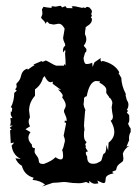

<svg xmlns="http://www.w3.org/2000/svg" viewBox="-20 -635 484 670"><path d="M277.3 -129.9Q278.8 -127 280.8 -123.5Q278.8 -123.5 277.8 -122.6Q279.8 -116.2 287.1 -106.4Q279.3 -106.4 279.3 -101.1Q279.3 -96.2 284.2 -88.4V-86.4Q284.2 -63.5 304.7 -63.5Q309.6 -63.5 316.4 -64.9Q332.5 -71.8 334 -75.7Q335.4 -79.6 336.7 -84.7Q337.9 -89.8 339.4 -94.2Q340.8 -98.6 343.8 -99.6Q351.1 -101.6 351.1 -129.4L357.4 -109.4L358.9 -137.2Q378.9 -152.8 378.9 -174.8Q378.9 -192.4 366.2 -213.9Q374 -217.3 374 -228.5L373.5 -232.9L371.6 -242.7L369.6 -260.7L372.1 -275.4Q372.1 -282.2 365.2 -292L361.8 -293.5Q361.8 -296.4 356.2 -302.7Q350.6 -309.1 350.6 -313.5L351.1 -321.3Q351.1 -334 326.2 -347.2Q329.1 -347.7 329.1 -351.1L314 -352.5Q291.5 -347.7 282.7 -299.3Q276.4 -297.9 273.4 -293Q273.4 -282.7 271.5 -271Q272.9 -261.2 277.3 -252.9V-251L279.3 -251.5Q277.8 -250 276.9 -248Q274.4 -220.2 273.4 -204.1Q273.4 -203.1 273.9 -202.1L272.9 -199.2L274.9 -181.2Q272.9 -177.7 272.9 -163.1Q272.9 -145.5 282.2 -139.2Q278.3 -134.3 277.3 -129.9ZM210.4 -203.1V-206.1L205.1 -208L206.5 -214.4L212.4 -212.4V-218.8Q212.4 -223.6 207.8 -233.6Q203.1 -243.7 203.1 -247.1Q203.1 -251.5 206.3 -256.6Q209.5 -261.7 209.5 -267.6Q209.5 -278.3 196.8 -295.4L199.2 -300.3Q199.2 -307.6 182.1 -323.2L193.4 -320.8L163.6 -342.8L164.6 -350.1L157.2 -348.1Q145.5 -348.1 135.7 -369.6L129.9 -362.8Q123 -337.9 102.1 -323.2V-300.8Q81.5 -277.8 81.5 -249L84.5 -225.1Q80.1 -218.3 80.1 -210.9Q80.1 -202.1 85 -194.3L68.8 -184.1L86.4 -173.8Q79.1 -164.1 79.1 -154.8Q79.1 -142.6 91.3 -130.4V-127.9Q91.3 -117.7 102.1 -117.7L100.6 -107.4Q100.6 -102.1 102.8 -98.9Q105 -95.7 107.4 -92.5Q109.9 -89.4 112.3 -85.4Q114.7 -81.5 115.2 -75.2Q115.2 -63 128.4 -63H133.3Q161.1 -73.2 173.8 -86.4Q184.6 -78.6 191.9 -78.6Q200.2 -78.6 200.2 -90.8Q200.2 -104.5 196.8 -110.8L201.2 -121.1L206.5 -142.6Q206.5 -151.9 202.1 -161.6ZM319.8 -4.9Q321.3 0 323.2 4.9L313 6.3Q304.2 6.3 297.9 1.5L291.5 -3.9V4.9L280.3 0Q267.1 4.4 254.9 4.4Q233.4 4.4 210.9 0.5L202.1 0Q176.3 2.9 164.6 2.9L127 15.6L137.2 8.8Q119.6 -4.9 93.3 -7.3L97.7 -14.6Q64.5 -23.9 56.2 -56.6Q41.5 -64.5 33.7 -82.5L51.8 -80.6Q51.8 -81.5 47.9 -83.3Q43.9 -85 38.6 -89.6Q33.2 -94.2 28.1 -102.8Q22.9 -111.3 20.5 -127Q28.3 -134.8 28.3 -137.7L17.6 -135.3L15.1 -180.2Q20 -182.1 20 -184.1L14.2 -188Q14.2 -190.9 24.4 -196.8H14.2Q17.6 -200.2 17.6 -210.4L16.1 -223.6L23.4 -222.7L17.6 -233.9V-246.1L20.5 -244.1L22.5 -254.4Q22.5 -260.3 18.1 -260.3H17.6Q29.3 -281.2 29.8 -311L38.6 -318.4L32.7 -323.7Q38.1 -328.1 38.1 -333.5L37.1 -340.3Q37.1 -343.3 38.8 -345Q40.5 -346.7 43 -349.1Q45.4 -351.6 48.3 -356.4Q51.3 -361.3 53.7 -371.1Q58.1 -390.6 75.7 -395.5L76.7 -391.6Q95.7 -405.8 100.6 -407.7L96.7 -409.7L125 -421.9L127.9 -419.4Q131.8 -419.4 138.7 -423.8Q142.6 -423.8 155 -416.3Q167.5 -408.7 175.8 -405.8H202.6L206.1 -412.1L209 -405.8L208.5 -426.8Q207 -446.3 207 -448.7Q207 -450.7 208 -453.1L207.5 -461.4Q204.6 -458.5 200.2 -451.7L199.7 -458Q199.7 -470.7 207.5 -475.1L207 -481.9Q200.7 -493.7 200.2 -502.9L205.1 -531.7V-536.1L200.2 -543Q193.8 -552.2 184.6 -552.2L167 -549.3L152.3 -552.2L144 -560.1L138.7 -551.8Q138.2 -557.6 130.9 -564.5Q123.5 -571.3 123.5 -573.2Q123.5 -575.7 125.7 -579.3Q127.9 -583 127.9 -589.4L126.5 -602.5L131.8 -611.3Q141.1 -608.9 159.7 -607.4L160.6 -613.3L173.8 -611.8L189.9 -614.7Q193.8 -614.7 194.3 -612.1Q194.8 -609.4 197.3 -609.4L207.5 -613.3Q209.5 -613.3 211.9 -608.9Q211.9 -607.9 212.4 -606.9Q225.6 -606.4 231.4 -606.4H233.9L230 -612.8L237.3 -613.3Q242.7 -613.3 255.4 -609.9L261.2 -608.9L267.6 -606.9L269.5 -609.9Q272 -607.4 278.3 -607.4L282.2 -610.8H287.6Q289.6 -609.9 291 -608.4L293.5 -608.9V-606.9Q300.8 -600.6 300.8 -594.2L298.3 -585.4L300.8 -580.1Q300.8 -578.6 298.8 -577.1Q298.3 -576.7 296.9 -573.7Q297.4 -572.8 298.3 -572.8Q300.8 -571.8 300.8 -567.4Q300.8 -552.7 283.2 -543.5L278.3 -538.6Q277.8 -537.1 277.8 -536.1L281.2 -532.7L277.8 -533.2Q276.9 -526.4 276.4 -516.1Q281.2 -506.8 281.2 -498.5Q281.2 -486.8 272.9 -476.6Q272.9 -476.1 272.5 -475.6Q273.4 -473.1 277.3 -469.2Q281.7 -464.8 281.7 -461.9Q281.7 -451.7 276.9 -451.7L271.5 -432.1Q273.4 -411.6 281.7 -411.6Q292 -411.6 301.8 -416L303.2 -401.4L309.6 -417.5L331.5 -432.6L330.6 -425.3L333.5 -419.9L338.4 -422.4Q381.3 -412.1 396.5 -382.3L393.6 -379.9L403.3 -363.3Q403.8 -336.4 419.4 -306.2L418 -303.7L422.4 -286.1Q428.2 -277.8 428.2 -269.5Q428.2 -260.3 422.4 -251L427.2 -248.5L422.4 -242.2L430.7 -233.4L431.2 -219.7Q431.2 -206.5 427.2 -205.6Q427.2 -198.7 436 -186.5V-174.3Q430.2 -165.5 430.2 -152.8L430.7 -146L421.4 -123.5L431.2 -126.5Q414.1 -115.2 408.7 -99.1L410.6 -82.5Q410.6 -74.2 407.5 -71.3Q404.3 -68.4 400.1 -65.7Q396 -63 391.6 -58.1Q387.2 -53.2 384.8 -41Q371.6 -37.1 371.6 -34.2L377 -30.3Q349.6 -24.9 348.9 -12.5Q348.1 0 346.2 2Q344.2 3.9 340.8 3.9Q337.4 3.9 319.8 -4.9Z"/></svg>

Font: Truetypewriter PolyglOTT
Style: Regular
Weight: 400
Designer: Sergey Beatoff a.k.a. Sam_T
Version: Version 3.76